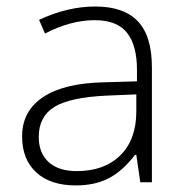

<svg xmlns="http://www.w3.org/2000/svg" viewBox="-20 -560 570 590"><path d="M411.1 0 398.9 -84H395Q355 -32.7 312.7 -11.5Q270.5 9.8 212.9 9.8Q134.8 9.8 91.3 -30.3Q47.9 -70.3 47.9 -141.1Q47.9 -218.8 112.5 -261.7Q177.2 -304.7 299.8 -307.1L400.9 -310.1V-345.2Q400.9 -420.9 370.1 -459.5Q339.4 -498 271 -498Q197.3 -498 118.2 -457L100.1 -499Q187.5 -540 272.9 -540Q360.4 -540 403.6 -494.6Q446.8 -449.2 446.8 -353V0ZM215.8 -34.2Q300.8 -34.2 349.9 -82.8Q398.9 -131.3 398.9 -217.8V-270L306.2 -266.1Q194.3 -260.7 146.7 -231.2Q99.1 -201.7 99.1 -139.2Q99.1 -89.4 129.6 -61.8Q160.2 -34.2 215.8 -34.2Z"/></svg>

Font: CAA NEO Sans Light
Style: Regular
Weight: 300
Version: Version 1.10